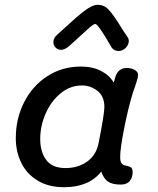

<svg xmlns="http://www.w3.org/2000/svg" viewBox="-20 -772 660 802"><path d="M534 -53Q534 -31 522 -16Q510 -1 485 -1Q449 -1 431 -13.5Q413 -26 403 -55Q351 10 248 10Q183 10 137.5 -17.5Q92 -45 69 -91.5Q46 -138 46 -195Q46 -277 81 -345.5Q116 -414 178 -454Q240 -494 318 -494Q367 -494 402.5 -475.5Q438 -457 455 -427L462 -451Q474 -488 509 -488Q530 -488 543.5 -479.5Q557 -471 557 -459Q557 -450 551 -432.5Q545 -415 544 -410Q535 -386 531 -371Q514 -314 498 -232.5Q482 -151 482 -116Q482 -98 487.5 -90Q493 -82 507 -80Q521 -77 527.5 -72.5Q534 -68 534 -53ZM392 -175Q416 -297 416 -325Q416 -370 387 -392.5Q358 -415 322 -415Q273 -415 233 -382Q193 -349 170.5 -297.5Q148 -246 148 -191Q148 -138 173 -104Q198 -70 254 -70Q306 -70 344 -97Q382 -124 392 -175ZM446 -574Q390 -672 378 -672Q371 -672 348.5 -652Q326 -632 296 -604L276 -586Q254 -564 235 -564Q221 -564 212 -573.5Q203 -583 203 -596Q203 -614 220 -628Q222 -630 252 -657Q299 -701 332.5 -726.5Q366 -752 388 -752Q415 -752 434 -731.5Q453 -711 481 -666Q492 -647 511 -620Q518 -611 518 -601Q518 -585 505 -572Q492 -559 476 -559Q456 -559 446 -574Z"/></svg>

Font: Mali Medium
Style: Italic
Weight: 500
Italic angle: -10°
Version: Version 1.000; ttfautohint (v1.6)